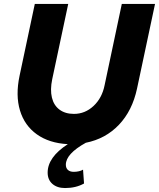

<svg xmlns="http://www.w3.org/2000/svg" viewBox="-20 -720 804 971"><path d="M309 231Q269 231 245 210Q221 189 221 153Q221 75 323 9Q229 4 166.5 -40.5Q104 -85 81 -161.5Q58 -238 79 -337L156 -700H325L244 -319Q233 -266 242.5 -226.5Q252 -187 281 -165.5Q310 -144 354 -144Q410 -144 453 -184Q496 -224 509 -289L596 -700H764L673 -272Q649 -160 581.5 -89Q514 -18 414 2Q313 58 313 113Q313 130 323.5 139.5Q334 149 353 149Q367 149 379.5 146Q392 143 400 138L405 208Q364 231 309 231Z"/></svg>

Font: Red Hat Text VF
Style: Italic
Weight: 400
Italic angle: -12°
Designer: Pentagram, MCKL
Foundry: Pentagram, MCKL
Version: Version 1.023